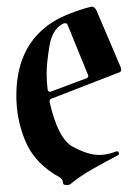

<svg xmlns="http://www.w3.org/2000/svg" viewBox="-20 -526 402 567"><path d="M166 13.7Q165.5 2.4 153.8 -3.9Q143.1 -9.3 134.3 -15.6Q78.1 -53.7 55.2 -108.9Q31.7 -164.1 28.8 -225.1Q28.3 -230 28.3 -234.4Q28.3 -238.8 28.3 -243.7Q28.3 -368.7 104 -437Q133.3 -463.4 170.7 -479.5Q208 -495.6 247.6 -505.9Q249 -506.3 251 -506.3Q260.3 -506.3 265.6 -493.7L335.9 -328.6Q337.9 -324.2 337.9 -320.3Q337.9 -314.5 332.5 -312H331.5L131.3 -234.4Q126.5 -232.4 126.5 -227.1V-226.1V-225.6V-225.1Q150.9 -116.7 194.8 -92.8Q239.7 -68.4 272.5 -68.4Q295.9 -68.4 318.4 -77.1Q322.3 -79.1 325.2 -79.1Q329.1 -79.1 330.3 -76.4Q331.5 -73.7 331.5 -72.3Q331.5 -69.3 327.1 -66.9Q287.6 -46.4 251.7 -25.9Q215.8 -5.4 187.5 18.1Q183.6 20.5 178.7 20.5Q176.8 20.5 171.4 19.8Q166 19 166 13.7ZM120.6 -262.2Q121.1 -258.3 123.3 -256.6Q125.5 -254.9 127.4 -254.9Q128.4 -254.9 131.3 -255.9L235.4 -294.9Q240.7 -297.4 240.7 -301.3Q240.7 -302.2 239.7 -305.2L180.2 -451.2Q178.2 -457.5 172.4 -457.5Q167.5 -457.5 162.6 -454.1Q133.8 -437 126 -390.1Q122.1 -366.2 119.9 -345.7Q117.7 -325.2 117.7 -308.1Q117.7 -285.2 120.6 -262.2Z"/></svg>

Font: UnifrakturMaguntia sl
Style: Regular
Weight: 400
Designer: j. 'mach' wust, based on a font by Peter Wiegel, original typeface by Carl Albert Fahrenwaldt 1901
Version: Version 2010-11-24